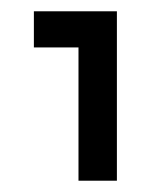

<svg xmlns="http://www.w3.org/2000/svg" viewBox="-20 -720 280 340"><path d="M40 -636V-700H187V-400H119V-636Z"/></svg>

Font: Syne Med Modified
Style: Regular
Weight: 500
Designer: Lucas Descroix
Foundry: Bonjour Monde
Version: Version 2.200